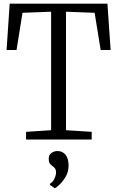

<svg xmlns="http://www.w3.org/2000/svg" viewBox="-20 -763 641 1050"><path d="M259.5 -51V-699L103 -693L70.5 -489.5H16L33 -743H567.5L585 -489.5H530.5L497.5 -693L341 -699V-51L481.5 -42V0H122.5V-42ZM355 142Q355 177 338.8 204Q322.5 231 304.5 247.5Q286.5 264 280.5 266.5H279.5L253 248V242Q268 234 277.2 214.8Q286.5 195.5 286.5 180Q286.5 165.5 280 157.2Q273.5 149 265.5 144Q258 138.5 252.2 130.5Q246.5 122.5 246.5 107Q246.5 89 255 79.5Q263.5 70 274.2 66.5Q285 63 292.5 63H294.5Q322 63 338.5 83.5Q355 104 355 142Z"/></svg>

Font: Merriweather 24pt SemiCondensed Light
Style: Regular
Weight: 300
Width: 4
Designer: Eben Sorkin
Foundry: Eben Sorkin
Version: Version 2.100